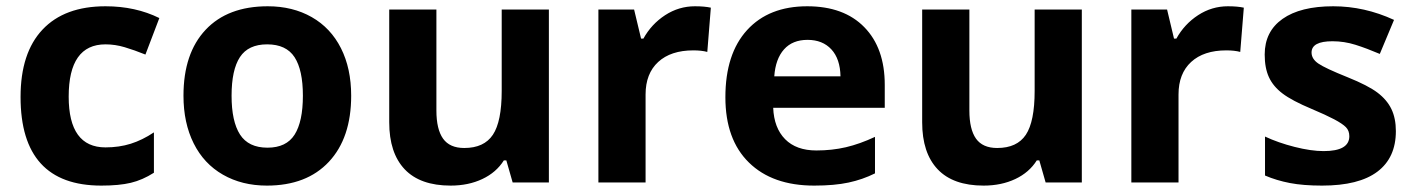

<svg xmlns="http://www.w3.org/2000/svg" viewBox="-20 -576 4464 606"><path d="M299.8 9.8Q44.9 9.8 44.9 -270Q44.9 -409.2 114.3 -482.7Q183.6 -556.2 313 -556.2Q407.7 -556.2 482.9 -519L439 -403.8Q403.8 -418 373.5 -427Q343.3 -436 313 -436Q196.8 -436 196.8 -271Q196.8 -110.8 313 -110.8Q356 -110.8 392.6 -122.3Q429.2 -133.8 465.8 -158.2V-30.8Q429.7 -7.8 392.8 1Q356 9.8 299.8 9.8Z M710.9 -273.9Q710.9 -192.9 737.5 -151.4Q764.2 -109.9 824.2 -109.9Q883.8 -109.9 909.9 -151.1Q936 -192.4 936 -273.9Q936 -355 909.7 -395.5Q883.3 -436 823.2 -436Q763.7 -436 737.3 -395.8Q710.9 -355.5 710.9 -273.9ZM1088.4 -273.9Q1088.4 -140.6 1018.1 -65.4Q947.8 9.8 822.3 9.8Q743.7 9.8 683.6 -24.7Q623.5 -59.1 591.3 -123.5Q559.1 -188 559.1 -273.9Q559.1 -407.7 628.9 -481.9Q698.7 -556.2 825.2 -556.2Q903.8 -556.2 963.9 -522Q1023.9 -487.8 1056.2 -423.8Q1088.4 -359.9 1088.4 -273.9Z M1598.1 0 1578.1 -69.8H1570.3Q1546.4 -31.7 1502.4 -11Q1458.5 9.8 1402.3 9.8Q1306.2 9.8 1257.3 -41.7Q1208.5 -93.3 1208.5 -189.9V-545.9H1357.4V-227.1Q1357.4 -168 1378.4 -138.4Q1399.4 -108.9 1445.3 -108.9Q1507.8 -108.9 1535.6 -150.6Q1563.5 -192.4 1563.5 -289.1V-545.9H1712.4V0Z M2173.3 -556.2Q2203.6 -556.2 2223.6 -551.8L2212.4 -412.1Q2194.3 -417 2168.5 -417Q2097.2 -417 2057.4 -380.4Q2017.6 -343.8 2017.6 -277.8V0H1868.7V-545.9H1981.4L2003.4 -454.1H2010.7Q2036.1 -500 2079.3 -528.1Q2122.6 -556.2 2173.3 -556.2Z M2528.8 -450.2Q2481.4 -450.2 2454.6 -420.2Q2427.7 -390.1 2423.8 -335H2632.8Q2631.8 -390.1 2604 -420.2Q2576.2 -450.2 2528.8 -450.2ZM2549.8 9.8Q2418 9.8 2343.8 -63Q2269.5 -135.7 2269.5 -269Q2269.5 -406.2 2338.1 -481.2Q2406.7 -556.2 2527.8 -556.2Q2643.6 -556.2 2708 -490.2Q2772.5 -424.3 2772.5 -308.1V-235.8H2420.4Q2422.9 -172.4 2458 -136.7Q2493.2 -101.1 2556.6 -101.1Q2606 -101.1 2649.9 -111.3Q2693.8 -121.6 2741.7 -144V-28.8Q2702.6 -9.3 2658.2 0.2Q2613.8 9.8 2549.8 9.8Z M3280.3 0 3260.3 -69.8H3252.4Q3228.5 -31.7 3184.6 -11Q3140.6 9.8 3084.5 9.8Q2988.3 9.8 2939.5 -41.7Q2890.6 -93.3 2890.6 -189.9V-545.9H3039.6V-227.1Q3039.6 -168 3060.5 -138.4Q3081.5 -108.9 3127.4 -108.9Q3189.9 -108.9 3217.8 -150.6Q3245.6 -192.4 3245.6 -289.1V-545.9H3394.5V0Z M3855.5 -556.2Q3885.7 -556.2 3905.8 -551.8L3894.5 -412.1Q3876.5 -417 3850.6 -417Q3779.3 -417 3739.5 -380.4Q3699.7 -343.8 3699.7 -277.8V0H3550.8V-545.9H3663.6L3685.5 -454.1H3692.9Q3718.3 -500 3761.5 -528.1Q3804.7 -556.2 3855.5 -556.2Z M4385.7 -162.1Q4385.7 -78.1 4327.4 -34.2Q4269 9.8 4152.8 9.8Q4093.3 9.8 4051.3 1.7Q4009.3 -6.3 3972.7 -22V-145Q4014.2 -125.5 4066.2 -112.3Q4118.2 -99.1 4157.7 -99.1Q4238.8 -99.1 4238.8 -146Q4238.8 -163.6 4228 -174.6Q4217.3 -185.5 4190.9 -199.5Q4164.6 -213.4 4120.6 -231.9Q4057.6 -258.3 4028.1 -280.8Q3998.5 -303.2 3985.1 -332.3Q3971.7 -361.3 3971.7 -403.8Q3971.7 -476.6 4028.1 -516.4Q4084.5 -556.2 4188 -556.2Q4286.6 -556.2 4379.9 -513.2L4335 -405.8Q4293.9 -423.3 4258.3 -434.6Q4222.7 -445.8 4185.5 -445.8Q4119.6 -445.8 4119.6 -410.2Q4119.6 -390.1 4140.9 -375.5Q4162.1 -360.8 4233.9 -332Q4297.9 -306.2 4327.6 -283.7Q4357.4 -261.2 4371.6 -231.9Q4385.7 -202.6 4385.7 -162.1Z"/></svg>

Font: Sahel FD
Style: Bold-FD
Weight: 700
Foundry: Saber Rastikerdar (saber.rastikerdar@gmail.com)
Version: Version 3.3.0